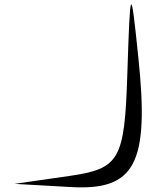

<svg xmlns="http://www.w3.org/2000/svg" viewBox="-20 -804 686 849"><path d="M44 9 291 23C577 40 641 -79 592 -547C558 -876 556 -873 543 -476C531 -97 509 -58 287 -26Z"/></svg>

Font: Venom Sans
Style: Regular
Weight: 400
Version: Version 1.001